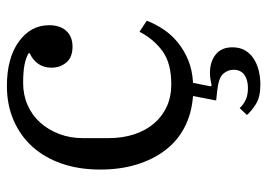

<svg xmlns="http://www.w3.org/2000/svg" viewBox="-129 -439 774 556"><g transform="rotate(-90 258.0 -161.0)"><path d="M291 206Q255 206 234.5 193Q214 180 203 167L223 146Q233 157 247 163.5Q261 170 281 170Q305 170 319.5 159.5Q334 149 334 128Q334 112 322.5 98.5Q311 85 273 81L245 78L258 11Q207 7 167.5 -13.5Q128 -34 101 -69.5Q74 -105 59.5 -152.5Q45 -200 45 -258Q45 -320 62.5 -370Q80 -420 112 -455Q144 -490 188.5 -509Q233 -528 287 -528Q368 -528 415.5 -493.5Q463 -459 463 -406Q463 -374 446.5 -356Q430 -338 401 -338Q370 -338 355 -356Q340 -374 340 -399Q340 -421 351 -437Q362 -453 382 -462V-465Q369 -473 348.5 -477Q328 -481 296 -481Q261 -481 231.5 -468Q202 -455 181 -431.5Q160 -408 148 -376.5Q136 -345 136 -308V-234Q136 -193 147 -159.5Q158 -126 178.5 -102Q199 -78 227.5 -65Q256 -52 292 -52Q353 -52 388 -77.5Q423 -103 444 -144L476 -123Q467 -99 451.5 -75.5Q436 -52 413.5 -33.5Q391 -15 362 -3Q333 9 296 11L286 62L289 65Q309 60 325 60Q357 60 378 76.5Q399 93 399 125Q399 146 390.5 161Q382 176 367 186Q352 196 332.5 201Q313 206 291 206Z"/></g></svg>

Font: IBM Plex Serif
Style: Regular
Weight: 400
Designer: Mike Abbink, Paul van der Laan, Pieter van Rosmalen
Foundry: Bold Monday
Version: Version 3.001